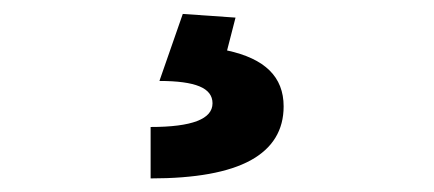

<svg xmlns="http://www.w3.org/2000/svg" viewBox="-20 -23 626 277"><path d="M197.3 234.4V160.2Q242.2 160.2 264.4 151.6Q286.6 143.1 286.6 126Q286.6 109.4 267.8 101.6Q249 93.8 210 93.8L243.7 -2.9L319.8 2.4L307.6 49.8Q348.6 58.6 368.9 78.6Q389.2 98.6 389.2 130.4Q389.2 182.1 341.6 208.3Q293.9 234.4 197.3 234.4Z"/></svg>

Font: Cascadia Mono Medium
Style: Regular
Weight: 500
Monospace: yes
Designer: Aaron Bell
Foundry: Saja Typeworks
Version: Version 2407.024